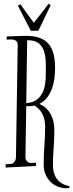

<svg xmlns="http://www.w3.org/2000/svg" viewBox="-20 -889 385 1011"><path d="M217.8 -226.1Q217.8 -240.7 214.6 -256.1Q211.4 -271.5 204.8 -285.6Q198.2 -299.8 187.3 -312Q176.3 -324.2 161.1 -333Q141.6 -328.6 118.2 -330.1L113.8 -62Q113.3 -56.6 115.5 -51Q117.7 -45.4 121.3 -41Q125 -36.6 130.1 -33.7Q135.3 -30.8 141.1 -30.8Q147.9 -30.8 155 -31.5Q162.1 -32.2 168.9 -32.2L169.9 -15.1L9.8 -6.8V-23.9L38.1 -25.9Q43.9 -26.4 48.8 -30Q53.7 -33.7 57.1 -38.6Q60.5 -43.5 62.3 -49.3Q64 -55.2 64 -61L73.2 -650.9Q73.2 -664.6 67.6 -670.9Q62 -677.2 53.5 -679.4Q44.9 -681.6 34.7 -681.2Q24.4 -680.7 15.1 -680.2V-696.8Q40.5 -697.8 66.7 -699Q92.8 -700.2 119.1 -700.2Q162.1 -700.2 191.2 -688.7Q220.2 -677.2 237.8 -655.3Q255.4 -633.3 262.7 -601.6Q270 -569.8 270 -529.8Q270 -503.4 266.4 -475.3Q262.7 -447.3 253.2 -421.6Q243.7 -396 227.8 -375Q211.9 -354 187 -341.8Q209.5 -332.5 224.6 -317.4Q239.7 -302.2 249 -283.7Q258.3 -265.1 262.2 -244.6Q266.1 -224.1 266.1 -204.1Q266.1 -157.2 262.5 -111.1Q258.8 -64.9 258.8 -18.1Q258.8 24.9 280 53.7Q301.3 82.5 345.2 90.8V101.1Q341.3 101.1 337.6 101.6Q334 102.1 331.1 102.1Q304.2 102.1 282 92.5Q259.8 83 243.7 66.2Q227.5 49.3 218.8 26.9Q210 4.4 210 -22Q210 -73.2 213.9 -124Q217.8 -174.8 217.8 -226.1ZM118.2 -346.2Q149.9 -348.1 169.9 -361.8Q189.9 -375.5 201.4 -396.2Q212.9 -417 217 -443.4Q221.2 -469.7 221.2 -497.1Q221.2 -515.6 221.4 -536.1Q221.7 -556.6 220 -576.7Q218.3 -596.7 213.1 -615Q208 -633.3 197.5 -647.2Q187 -661.1 169.9 -669.2Q152.8 -677.2 127 -676.8H123ZM182.1 -727.1H142.1L74.2 -859.4L87.4 -866.2L158.2 -769L236.3 -869.1L247.1 -862.3Z"/></svg>

Font: Bigelow Rules
Style: Regular
Weight: 400
Designer: Astigmatic (AOETI)
Foundry: Astigmatic (AOETI)
Version: Version 1.001